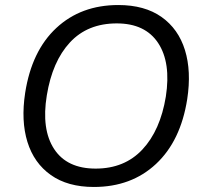

<svg xmlns="http://www.w3.org/2000/svg" viewBox="-20 -734 812 763"><path d="M80 -365Q106 -532 204 -623Q302 -714 450 -714Q555 -714 622 -666.5Q689 -619 715 -535Q741 -451 724 -340Q698 -174 600 -82.5Q502 9 353 9Q249 9 182 -38.5Q115 -86 89 -170Q63 -254 80 -365ZM166 -355Q144 -220 195 -142Q246 -64 360 -64Q475 -64 546 -140Q617 -216 639 -350Q660 -485 608.5 -563Q557 -641 444 -641Q328 -641 258 -565.5Q188 -490 166 -355Z"/></svg>

Font: Mulish
Style: Italic
Weight: 400
Italic angle: -9°
Designer: Vernon Adams
Foundry: Vernon Adams
Version: Version 3.603; ttfautohint (v1.8.3)